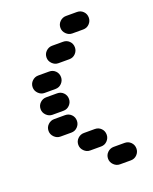

<svg xmlns="http://www.w3.org/2000/svg" viewBox="-130 -764 660 827"><g transform="rotate(-20 200.0 -350.0)"><path d="M235 -50Q235 -34 247 -22Q259 -10 275 -10H325Q342 -10 353.5 -22Q365 -34 365 -50Q365 -67 353.5 -78.5Q342 -90 325 -90H275Q259 -90 247 -78.5Q235 -67 235 -50ZM135 -150Q135 -134 147 -122Q159 -110 175 -110H225Q242 -110 253.5 -122Q265 -134 265 -150Q265 -167 253.5 -178.5Q242 -190 225 -190H175Q159 -190 147 -178.5Q135 -167 135 -150ZM35 -250Q35 -234 47 -222Q59 -210 75 -210H125Q142 -210 153.5 -222Q165 -234 165 -250Q165 -267 153.5 -278.5Q142 -290 125 -290H75Q59 -290 47 -278.5Q35 -267 35 -250ZM35 -350Q35 -334 47 -322Q59 -310 75 -310H125Q142 -310 153.5 -322Q165 -334 165 -350Q165 -367 153.5 -378.5Q142 -390 125 -390H75Q59 -390 47 -378.5Q35 -367 35 -350ZM35 -450Q35 -434 47 -422Q59 -410 75 -410H125Q142 -410 153.5 -422Q165 -434 165 -450Q165 -467 153.5 -478.5Q142 -490 125 -490H75Q59 -490 47 -478.5Q35 -467 35 -450ZM135 -550Q135 -534 147 -522Q159 -510 175 -510H225Q242 -510 253.5 -522Q265 -534 265 -550Q265 -567 253.5 -578.5Q242 -590 225 -590H175Q159 -590 147 -578.5Q135 -567 135 -550ZM235 -650Q235 -634 247 -622Q259 -610 275 -610H325Q342 -610 353.5 -622Q365 -634 365 -650Q365 -667 353.5 -678.5Q342 -690 325 -690H275Q259 -690 247 -678.5Q235 -667 235 -650Z"/></g></svg>

Font: Matrix Sans Raster
Style: Regular
Weight: 400
Designer: Brad Neil
Version: Version 1.100